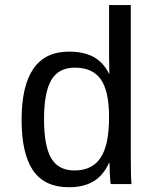

<svg xmlns="http://www.w3.org/2000/svg" viewBox="-20 -745 640 777"><path d="M420.9 -85Q397 -33.7 357.4 -10.5Q317.9 12.7 258.8 12.7Q160.2 12.7 113.8 -55.2Q67.4 -123 67.4 -259.8Q67.4 -536.1 258.8 -536.1Q317.9 -536.1 357.7 -515.1Q397.5 -494.1 421.4 -446.3H422.4L421.4 -520V-724.6H509.3V-108.9Q509.3 -26.4 512.2 0H428.2Q426.3 -7.3 424.8 -35.6Q423.3 -64 423.3 -85ZM158.2 -262.7Q158.2 -154.3 187.3 -104.7Q216.3 -55.2 281.7 -55.2Q353 -55.2 387.2 -106.7Q421.4 -158.2 421.4 -270.5Q421.4 -375.5 388.4 -423.3Q355.5 -471.2 282.7 -471.2Q216.8 -471.2 187.5 -420.9Q158.2 -370.6 158.2 -262.7Z"/></svg>

Font: Liberation Mono
Style: Regular
Weight: 400
Monospace: yes
Designer: Steve Matteson
Foundry: Ascender Corporation
Version: Version 2.1.5